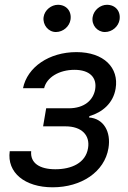

<svg xmlns="http://www.w3.org/2000/svg" viewBox="-20 -770 534 801"><path d="M110.1 -139.2H20.6C8.2 -49.7 83.8 11.4 199.6 11.4C319.2 11.4 416.2 -52.6 432.5 -152C443.9 -220.2 412.3 -275.6 351.6 -279.8L353 -285.5C407 -301.5 452.4 -339.1 462.4 -400.6C476.9 -486.9 413.7 -552.6 299 -552.6C185 -552.6 93.8 -490.1 76 -402H164.1C174.4 -447.1 226.9 -478.7 290.5 -478.7C354.4 -478.7 384.9 -446.4 377.1 -397.7C369.3 -352.3 332.4 -318.2 266.3 -318.2H172.6L159.8 -242.9H253.6C320 -242.9 356.5 -206.3 347.3 -152C337.4 -89.8 278.1 -63.9 210.9 -63.9C145.2 -63.9 105.5 -89.8 110.1 -139.2ZM161.9 -698.9C157.3 -666.2 181.8 -636.4 213.1 -636.4C244.3 -636.4 269.9 -660.5 274.1 -687.5C279.8 -723 257.1 -750 221.6 -750C194.6 -750 166.2 -728.7 161.9 -698.9ZM366.5 -698.9C360.8 -664.8 386.4 -636.4 417.6 -636.4C448.9 -636.4 474.4 -660.5 478.7 -687.5C484.4 -723 461.6 -750 426.1 -750C399.1 -750 371.4 -728.7 366.5 -698.9Z"/></svg>

Font: Margiela Sans
Style: Italic
Weight: 400
Italic angle: -9.39999°
Designer: Stefan Endress, Andreas Faust
Version: Version 1.100;FEAKit 1.0